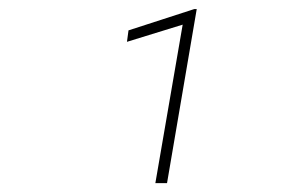

<svg xmlns="http://www.w3.org/2000/svg" viewBox="-20 -731 627 426"><path d="M350.6 -324.7H324.7L385.3 -676.3L261.7 -638.2L265.1 -663.6L411.1 -710.9H416.5Z"/></svg>

Font: TypoPRO Roboto Mono
Style: Italic
Weight: 250
Designer: Google
Version: Version 2.000986; 2015; ttfautohint (v1.3)